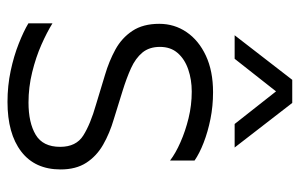

<svg xmlns="http://www.w3.org/2000/svg" viewBox="-166 -630 811 520"><g transform="rotate(90 240.0 -370.5)"><path d="M196.7 -756 76 -600H139.7L228 -712.1L316.3 -600H380L259.3 -756ZM302.7 -272.9 227.6 -296.2Q192.2 -307.1 165.3 -319.3Q138.4 -331.5 122.9 -350.1Q107.5 -368.7 107.5 -397.7Q107.5 -426.7 124.1 -445.7Q140.7 -464.8 168.5 -474.3Q196.3 -483.8 228.4 -483.8Q265.4 -483.8 300.5 -475.2Q335.6 -466.6 365.6 -453.3Q395.7 -440.1 415.2 -425.1V-491.5Q396.2 -504.7 366.8 -516.1Q337.4 -527.5 302.7 -534.5Q268 -541.5 230.2 -541.5Q172.8 -541.5 131.3 -522.1Q89.8 -502.7 67.4 -469.7Q45 -436.8 45 -395.9Q45 -351.8 64.2 -323Q83.3 -294.2 114.9 -276.9Q146.5 -259.7 183.3 -248.9L263.5 -224.6Q316.7 -209.5 347.4 -190.1Q378.2 -170.8 378.2 -127.4Q378.2 -80.6 345.4 -61.1Q312.7 -41.7 258.2 -41.7Q216.5 -41.7 176 -51.7Q135.6 -61.6 101.7 -76.6Q67.8 -91.6 43.7 -106.6V-41.4Q65.2 -28.5 98.6 -15.3Q131.9 -2 172.4 6.6Q212.9 15.2 256.6 15.2Q342.3 15.2 390.8 -21.9Q439.4 -59 439.4 -128.7Q439.4 -170.2 421.4 -198.1Q403.4 -226 372.4 -243.8Q341.4 -261.6 302.7 -272.9Z"/></g></svg>

Font: Roundo Variable
Style: Regular
Weight: 200
Designer: Shiva Nallaperumal
Foundry: Indian Type Foundry
Version: Version 2.000